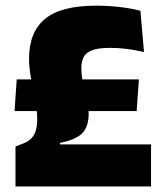

<svg xmlns="http://www.w3.org/2000/svg" viewBox="-20 -674 591 694"><path d="M32.5 -272.5 40.5 -387H482L474 -272.5ZM196.5 -152H526V0H36V-144.5L64.5 -155.5Q82.5 -162.5 93.5 -174Q104.5 -185.5 109.5 -202.5Q114.5 -219.5 114.5 -243Q114.5 -266.5 110 -293.5Q105.5 -320.5 99.8 -349.2Q94 -378 89.5 -406.8Q85 -435.5 85 -462Q85 -557.5 142.5 -605.5Q200 -653.5 327.5 -653.5Q369.5 -653.5 411.5 -648.8Q453.5 -644 487.5 -635L500.5 -486Q469.5 -493 439.8 -497Q410 -501 378 -501Q335 -501 312.5 -492.2Q290 -483.5 282 -467Q274 -450.5 274 -426.5Q274 -406.5 278 -385.2Q282 -364 287.2 -343Q292.5 -322 296.5 -302Q300.5 -282 300.5 -263.5Q300.5 -216 277 -192.2Q253.5 -168.5 196.5 -157.5Z"/></svg>

Font: Anek Gurmukhi Medium ExtraBold
Style: Regular
Weight: 800
Version: Version 1.003